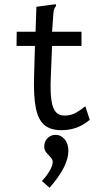

<svg xmlns="http://www.w3.org/2000/svg" viewBox="-20 -606 490 907"><path d="M270 9Q218 9 189 -16Q160 -41 149 -97.5Q138 -154 141 -246L145 -389H58L59 -456H148L152 -574L234 -585L244 -586L245 -578Q240 -572 236.5 -564.5Q233 -557 232 -540L226 -456H365V-389H226L220 -243Q217 -171 223 -131.5Q229 -92 244.5 -76Q260 -60 285 -60Q315 -60 338 -73Q361 -86 383 -104L404 -40Q373 -14 340 -2.5Q307 9 270 9ZM214 281 178 249Q200 226 214.5 201Q229 176 229 159Q229 147 219 137Q209 127 199 115Q189 103 189 86Q189 62 204.5 46.5Q220 31 243 31Q267 31 285 51.5Q303 72 303 107Q303 180 214 281Z"/></svg>

Font: Inconsolata SemiCondensed Medium
Style: Regular
Weight: 500
Width: 4
Monospace: yes
Designer: Raph Levien, Cyreal, Brenton Simpson
Foundry: Raph Levien, Cyreal, Google
Version: Version 3.001; ttfautohint (v1.8.2.53-6de2)